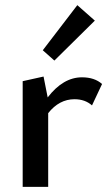

<svg xmlns="http://www.w3.org/2000/svg" viewBox="-20 -725 421 745"><path d="M348 -645 191 -490 146 -530 280 -705ZM298 -425Q347 -425 376 -399L337 -316Q310 -340 269 -340Q210 -340 167 -286V0H68V-410L149 -428L165 -347Q225 -425 298 -425Z"/></svg>

Font: EauTestText Semibold
Style: Regular
Weight: 600
Designer: Christian Thalmann (Catharsis Fonts)
Version: Version 0.001;PS 000.001;hotconv 1.0.88;makeotf.lib2.5.64775